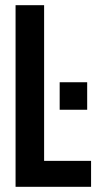

<svg xmlns="http://www.w3.org/2000/svg" viewBox="-20 -720 379 740"><path d="M40 0H331V-100H150V-700H40ZM210 -403V-297H316V-403Z"/></svg>

Font: Bebas Neue
Style: Bold
Weight: 700
Designer: Ryoichi Tsunekawa
Foundry: Ryoichi Tsunekawa
Version: Version 1.300